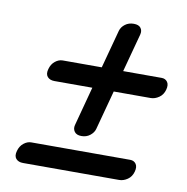

<svg xmlns="http://www.w3.org/2000/svg" viewBox="-72 -721 732 751"><g transform="rotate(10 294.0 -345.0)"><path d="M274 -183Q254.5 -183 246.2 -194.5Q238 -206 242 -221L283.5 -376.5H133Q114.5 -376.5 105 -387.5Q95.5 -398.5 101.5 -419Q107 -439 121.2 -450.2Q135.5 -461.5 151 -461.5H306L347 -614Q351.5 -629.5 365.8 -640.2Q380 -651 400 -651Q420 -651 428 -640.2Q436 -629.5 432 -614L391 -461.5H544Q559 -461.5 567 -450.2Q575 -439 569.5 -419Q564 -398.5 548 -387.5Q532 -376.5 515 -376.5H368.5L326.5 -220Q322.5 -205.5 308.2 -194.2Q294 -183 274 -183ZM36 -82Q41.5 -102 55.8 -113.2Q70 -124.5 85.5 -124.5H478.5Q493.5 -124.5 501.5 -113.2Q509.5 -102 504 -82Q498.5 -61.5 482.5 -50.5Q466.5 -39.5 449.5 -39.5H67.5Q49 -39.5 39.5 -50.5Q30 -61.5 36 -82Z"/></g></svg>

Font: Fraunces 9pt S100 SemiBold
Style: Italic
Weight: 600
Italic angle: -16°
Version: Version 1.000; ttfautohint (v1.8.3)